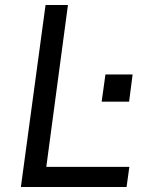

<svg xmlns="http://www.w3.org/2000/svg" viewBox="-20 -743 595 763"><path d="M161 -723 63 0H483L494 -80H164L250 -723ZM507 -447H399L384 -339H493Z"/></svg>

Font: United Sans
Style: Italic
Weight: 400
Italic angle: -8°
Designer: Pablo Impallari, Rodrigo Fuenzalida (Modified by Dan O. Williams)
Version: Version 1.000;PS 001.000;hotconv 1.0.88;makeotf.lib2.5.64775